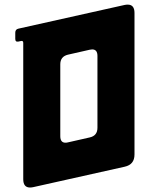

<svg xmlns="http://www.w3.org/2000/svg" viewBox="-20 -814 686 835"><path d="M522 -88.9C550.8 -95.2 564.9 -112.8 564.9 -142.1V-757.8C564.9 -781.7 555.2 -793.9 535.6 -793.9C531.7 -793.9 526.9 -793.5 522 -792.5L60.5 -689.5C50.8 -687.5 46.4 -681.6 46.4 -671.9V-645C46.4 -635.3 50.8 -631.3 60.5 -633.3L71.3 -635.7C77.6 -637.2 81.1 -634.3 81.1 -627.9V-34.7C81.1 -10.7 90.8 1.5 110.4 1.5C114.3 1.5 119.1 1 124 0ZM403.8 -258.3C403.8 -235.4 392.6 -221.2 370.1 -216.3L275.4 -194.8C271.5 -193.8 268.1 -193.4 264.6 -193.4C250 -193.4 242.2 -202.6 242.2 -221.7V-534.2C242.2 -557.1 253.4 -570.8 275.4 -576.2L370.1 -597.7C374 -598.6 377.9 -599.1 380.9 -599.1C396 -599.1 403.8 -589.8 403.8 -570.8Z"/></svg>

Font: QTS-Omar 
Style: Regular
Weight: 400
Designer: Mohammed Abd El khaliq
Foundry: QafType Studio
Version: Version 1.001